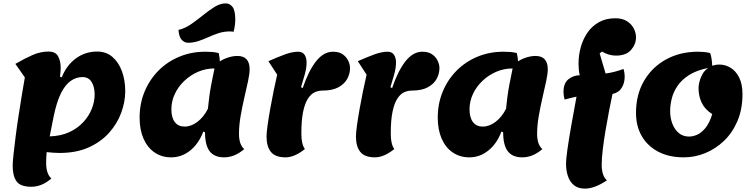

<svg xmlns="http://www.w3.org/2000/svg" viewBox="-20 -906 4453 1136"><path d="M165 199Q101 199 78 167Q55 135 55 75Q55 53 60 7Q65 -39 72.5 -98.5Q80 -158 90 -222Q100 -286 109.5 -345Q119 -404 127 -448L71 -528Q124 -559 171.5 -580Q219 -601 267 -601Q309 -601 324 -572.5Q339 -544 339 -506Q339 -495 338 -481.5Q337 -468 335 -453L345 -448Q374 -520 429 -560.5Q484 -601 555 -601Q609 -601 646 -568.5Q683 -536 702 -483Q721 -430 721 -366Q721 -304 697.5 -239.5Q674 -175 626 -121Q578 -67 505 -34Q432 -1 332 -1Q313 -1 295 -2.5Q277 -4 256 -6Q253 28 253 59Q253 89 260.5 112.5Q268 136 284 150Q228 199 165 199ZM274 -99Q339 -101 388.5 -123.5Q438 -146 472 -182.5Q506 -219 523 -262Q540 -305 540 -346Q540 -392 522 -421Q504 -450 468 -450Q431 -450 398.5 -427.5Q366 -405 340.5 -354Q315 -303 297 -215Z M993 25Q937 25 894.5 -4Q852 -33 829 -86Q806 -139 806 -210Q806 -293 835.5 -364Q865 -435 917.5 -488Q970 -541 1041 -570.5Q1112 -600 1195 -600Q1219 -600 1236.5 -598.5Q1254 -597 1274 -592Q1280 -564 1281 -543Q1304 -558 1332 -566.5Q1360 -575 1384 -575Q1457 -575 1457 -496Q1457 -470 1447.5 -425.5Q1438 -381 1425.5 -327.5Q1413 -274 1403.5 -218.5Q1394 -163 1394 -115Q1394 -50 1425 -24Q1369 25 1306 25Q1248 25 1220.5 -11Q1193 -47 1193 -123L1183 -128Q1156 -56 1105.5 -15.5Q1055 25 993 25ZM1072 -157Q1111 -157 1148 -185Q1185 -213 1210 -262Q1214 -301 1218.5 -335.5Q1223 -370 1230.5 -409Q1238 -448 1249 -501Q1198 -501 1152.5 -481.5Q1107 -462 1071 -428Q1035 -394 1014.5 -350.5Q994 -307 994 -259Q994 -210 1014.5 -183.5Q1035 -157 1072 -157ZM1092 -653Q1072 -653 1055.5 -670Q1039 -687 1036 -729Q1075 -738 1111.5 -763.5Q1148 -789 1182.5 -817Q1217 -845 1250 -865.5Q1283 -886 1316 -886Q1339 -886 1355.5 -865.5Q1372 -845 1372 -791Q1372 -774 1369.5 -755Q1367 -736 1362 -718Q1357 -719 1350.5 -719.5Q1344 -720 1339 -720Q1305 -720 1274 -710Q1243 -700 1213.5 -686.5Q1184 -673 1154 -663Q1124 -653 1092 -653Z M1670 25Q1609 25 1583 -7Q1557 -39 1557 -99Q1557 -120 1563 -163.5Q1569 -207 1578.5 -260.5Q1588 -314 1599 -368Q1610 -422 1620 -464L1568 -544Q1620 -567 1664.5 -583.5Q1709 -600 1744 -600Q1770 -600 1782 -582Q1794 -564 1794 -536Q1794 -504 1783 -464.5Q1772 -425 1761 -390L1771 -385Q1806 -488 1850.5 -544Q1895 -600 1950 -600Q1986 -600 2008 -584.5Q2030 -569 2040.5 -546.5Q2051 -524 2051 -503Q2051 -470 2034.5 -439.5Q2018 -409 1982 -389.5Q1946 -370 1887 -370Q1864 -370 1842 -360Q1820 -350 1802 -322.5Q1784 -295 1773.5 -245Q1763 -195 1763 -115Q1763 -53 1784 -24Q1722 25 1670 25Z M2199 25Q2138 25 2112 -7Q2086 -39 2086 -99Q2086 -120 2092 -163.5Q2098 -207 2107.5 -260.5Q2117 -314 2128 -368Q2139 -422 2149 -464L2097 -544Q2149 -567 2193.5 -583.5Q2238 -600 2273 -600Q2299 -600 2311 -582Q2323 -564 2323 -536Q2323 -504 2312 -464.5Q2301 -425 2290 -390L2300 -385Q2335 -488 2379.5 -544Q2424 -600 2479 -600Q2515 -600 2537 -584.5Q2559 -569 2569.5 -546.5Q2580 -524 2580 -503Q2580 -470 2563.5 -439.5Q2547 -409 2511 -389.5Q2475 -370 2416 -370Q2393 -370 2371 -360Q2349 -350 2331 -322.5Q2313 -295 2302.5 -245Q2292 -195 2292 -115Q2292 -53 2313 -24Q2251 25 2199 25Z M2757 25Q2701 25 2658.5 -4Q2616 -33 2593 -86Q2570 -139 2570 -210Q2570 -293 2599.5 -364Q2629 -435 2681.5 -488Q2734 -541 2805 -570.5Q2876 -600 2959 -600Q2983 -600 3000.5 -598.5Q3018 -597 3038 -592Q3044 -564 3045 -543Q3068 -558 3096 -566.5Q3124 -575 3148 -575Q3221 -575 3221 -496Q3221 -470 3211.5 -425.5Q3202 -381 3189.5 -327.5Q3177 -274 3167.5 -218.5Q3158 -163 3158 -115Q3158 -50 3189 -24Q3133 25 3070 25Q3012 25 2984.5 -11Q2957 -47 2957 -123L2947 -128Q2920 -56 2869.5 -15.5Q2819 25 2757 25ZM2836 -157Q2875 -157 2912 -185Q2949 -213 2974 -262Q2978 -301 2982.5 -335.5Q2987 -370 2994.5 -409Q3002 -448 3013 -501Q2962 -501 2916.5 -481.5Q2871 -462 2835 -428Q2799 -394 2778.5 -350.5Q2758 -307 2758 -259Q2758 -210 2778.5 -183.5Q2799 -157 2836 -157Z M3441 210Q3400 210 3375.5 189.5Q3351 169 3340 135.5Q3329 102 3329 62Q3329 37 3337 -20Q3345 -77 3359 -157.5Q3373 -238 3391 -334Q3373 -330 3355.5 -326Q3338 -322 3321 -317Q3317 -329 3315.5 -342Q3314 -355 3314 -362Q3314 -413 3342.5 -436.5Q3371 -460 3410 -461Q3406 -478 3404.5 -495Q3403 -512 3403 -529Q3403 -580 3416.5 -628Q3430 -676 3457 -714.5Q3484 -753 3525 -775.5Q3566 -798 3621 -798Q3661 -798 3688 -781.5Q3715 -765 3729 -739Q3743 -713 3743 -685Q3743 -644 3713.5 -610.5Q3684 -577 3625 -577Q3581 -577 3542 -601L3528 -590L3563 -471Q3615 -478 3669 -498Q3676 -476 3676 -451Q3676 -415 3658.5 -386.5Q3641 -358 3604 -350Q3595 -310 3584.5 -254.5Q3574 -199 3563.5 -138.5Q3553 -78 3546.5 -23Q3540 32 3540 70Q3540 100 3547.5 123.5Q3555 147 3571 161Q3498 210 3441 210Z M4026 25Q3938 25 3874.5 -8.5Q3811 -42 3777 -101Q3743 -160 3743 -238Q3743 -346 3790.5 -427.5Q3838 -509 3921 -554.5Q4004 -600 4110 -600Q4127 -600 4144.5 -598.5Q4162 -597 4182 -592Q4187 -578 4190 -558.5Q4193 -539 4194 -517Q4203 -520 4213.5 -522Q4224 -524 4236 -524Q4271 -524 4302 -505.5Q4333 -487 4353 -448Q4373 -409 4373 -349Q4373 -260 4343.5 -190.5Q4314 -121 4264 -73Q4214 -25 4152.5 0Q4091 25 4026 25ZM4057 -98Q4080 -98 4105 -109Q4130 -120 4154 -149Q4178 -178 4194 -231Q4151 -258 4132 -297.5Q4113 -337 4113 -385Q4113 -399 4118 -421Q4123 -443 4135.5 -466Q4148 -489 4170 -504Q4101 -490 4057 -462Q4013 -434 3988.5 -397.5Q3964 -361 3954.5 -322.5Q3945 -284 3945 -249Q3945 -209 3958 -174.5Q3971 -140 3996 -119Q4021 -98 4057 -98Z"/></svg>

Font: Lemon
Style: Regular
Weight: 400
Designer: Eduardo Rodriguez Tunni
Foundry: Eduardo Rodriguez Tunni
Version: Version 1.003; ttfautohint (v1.8.4.7-5d5b);gftools[0.9.24]